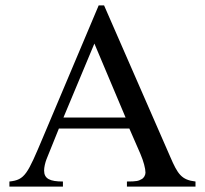

<svg xmlns="http://www.w3.org/2000/svg" viewBox="-20 -694 762 714"><path d="M707 0V-19C655 -25 641 -46 613 -111L367 -674H347L141 -186C82 -46 73 -25 15 -19V0H214V-19C166 -19 144 -29 144 -60C144 -72 148 -89 153 -102L199 -216H461L502 -122C514 -94 521 -67 521 -52C521 -43 515 -32 507 -28C495 -21 488 -19 452 -19V0ZM447 -257H216L331 -532Z"/></svg>

Font: XITS Math
Style: Regular
Weight: 400
Designer: MicroPress Inc., with final additions and corrections provided by Coen Hoffman, Elsevier (retired)
Version: Version 1.108